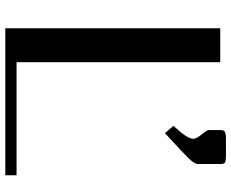

<svg xmlns="http://www.w3.org/2000/svg" viewBox="-92 -760 852 707"><g transform="rotate(90 333.5 -406.0)"><path d="M583.5 -792V-708.5Q583 -696.8 563.5 -676.3Q543.9 -655.8 487.3 -604Q476.1 -593.8 469.7 -587.9L442.9 -619.1Q490.7 -670.4 490.7 -691.9Q490.7 -703.1 474.6 -722.9Q458.5 -742.7 458.5 -749V-792Q458.5 -797.4 459 -799.8Q459.5 -802.2 462.2 -805.9Q464.8 -809.6 471.7 -811Q478.5 -812.5 489.7 -812.5H552.2Q573.7 -812.5 578.6 -808.3Q583.5 -804.2 583.5 -792ZM83.5 -791.5H208.5V-41.5H625V0H83.5Z"/></g></svg>

Font: Resagnicto
Style: Bold
Weight: 700
Version: Version 0.9991